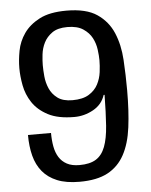

<svg xmlns="http://www.w3.org/2000/svg" viewBox="-53 -775 652 830"><g transform="rotate(-5 273.0 -360.0)"><path d="M266 -731Q352 -731 399 -699Q446 -667 468 -615Q490 -563 494 -497.5Q498 -432 498 -365Q498 -275 489 -205Q480 -135 454 -87Q428 -39 381.5 -14Q335 11 259 11Q201 11 162 -5Q123 -21 99 -50Q75 -79 64.5 -119.5Q54 -160 54 -210H154Q154 -178 159 -151Q164 -124 176.5 -104Q189 -84 210.5 -72.5Q232 -61 265 -61Q310 -61 336.5 -77.5Q363 -94 376.5 -129.5Q390 -165 394 -220.5Q398 -276 399 -354H395Q382 -313 343 -291.5Q304 -270 261 -270Q190 -270 146.5 -293Q103 -316 80 -351Q57 -386 49.5 -426Q42 -466 42 -501Q42 -536 49.5 -576Q57 -616 81 -650.5Q105 -685 149 -708Q193 -731 266 -731ZM264 -660Q222 -660 198 -643Q174 -626 162 -602Q150 -578 147 -551Q144 -524 144 -505Q144 -484 146.5 -456.5Q149 -429 160 -403.5Q171 -378 194.5 -360.5Q218 -343 259 -343Q304 -343 330.5 -359.5Q357 -376 370 -401Q383 -426 386.5 -454Q390 -482 390 -505Q390 -524 386.5 -551Q383 -578 370.5 -602Q358 -626 332.5 -643Q307 -660 264 -660Z"/></g></svg>

Font: Hermeneus One
Style: Regular
Weight: 400
Designer: Rodrigo Fuenzalida, Pablo Impallari
Foundry: Pablo Impallari, Rodrigo Fuenzalida
Version: Version 1.002; ttfautohint (v0.93) -l 8 -r 50 -G 200 -x 14 -